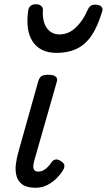

<svg xmlns="http://www.w3.org/2000/svg" viewBox="-20 -867 503 904"><path d="M148 17Q107 17 86 2Q65 -13 58 -37.5Q51 -62 54.5 -92Q58 -122 67 -153L160 -484Q166 -503 176 -509Q186 -515 209 -515Q232 -515 242 -506.5Q252 -498 248 -484L142 -113Q138 -100 137 -87.5Q136 -75 141 -67Q146 -59 160 -59Q173 -59 185 -65.5Q197 -72 207 -83Q217 -94 224 -105Q231 -114 242 -116Q253 -118 267 -108Q282 -99 283 -88.5Q284 -78 278 -68Q268 -50 249.5 -30.5Q231 -11 205 3Q179 17 148 17ZM247 -618Q170 -618 134.5 -670.5Q99 -723 113 -819Q116 -833 124.5 -840Q133 -847 149 -847Q165 -847 174 -839Q183 -831 182 -819Q179 -765 200.5 -735Q222 -705 260 -705Q304 -705 338 -738.5Q372 -772 390 -815Q398 -833 406 -839Q414 -845 429 -845Q448 -845 457 -836Q466 -827 461 -813Q440 -742 411 -699.5Q382 -657 341.5 -637.5Q301 -618 247 -618Z"/></svg>

Font: Playwrite TZ
Style: Regular
Weight: 400
Designer: Veronika Burian, José Scaglione
Foundry: TypeTogether
Version: Version 1.002